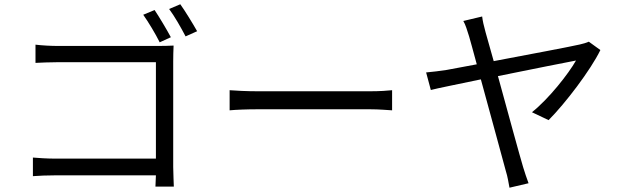

<svg xmlns="http://www.w3.org/2000/svg" viewBox="-20 -836 2908 898"><path d="M779.1 -661.9C759.9 -697.8 725.1 -756 703.1 -789.1L649.9 -767C674 -733 707 -678.3 726.9 -638.1ZM790.1 -549C790.1 -572.1 790.8 -600.9 791.9 -622.9C772.7 -621.8 745 -621.1 720.9 -621.1H250C220.2 -621.1 177.9 -623.2 146 -627.1V-541.9C168 -543 215.9 -545.1 251.1 -545.1H709.2V-94.1H240.1C199.9 -94.1 158.7 -96.9 133.9 -99.1V-12.1C159.8 -14.2 202.8 -16 241.8 -16H709.2C708.1 7.1 707 27 707 36.9H793C793 22 790.1 -21 790.1 -55ZM771 -794C795.8 -761 827.1 -706 848 -665.8L902 -690C881 -726.9 846.2 -784.1 823.2 -816.1Z M1054 -320C1083.1 -322.8 1134.2 -324.9 1186.1 -324.9H1710.9C1753.9 -324.9 1794 -321 1813.9 -320V-414.1C1793 -411.9 1757.8 -409.1 1709.9 -409.1H1186.1C1133.2 -409.1 1082 -411.9 1054 -414.1Z M2734 -641C2723 -636 2704.9 -630.7 2691.1 -627.8C2654.1 -619 2453.1 -581 2289.1 -550.1L2251.1 -685C2242.9 -714.8 2237.2 -739 2235.1 -758.9L2147 -737.9C2158 -718.8 2164.1 -696.7 2174 -665.8C2180 -646 2192.8 -598 2209.9 -535.2L2068.9 -508.9C2033.7 -503.9 2007.1 -500 1973 -497.2L1995 -415.1C2025.9 -423.3 2120 -441.8 2229 -464.8C2275.2 -297.9 2332 -85.9 2345.9 -35.9C2354 -11 2359 21 2362.9 41.9L2452.1 21C2443.9 -1.1 2432.9 -33 2426.8 -54C2410.9 -106.9 2355.8 -308.9 2308.9 -480.1C2473 -513.1 2644.9 -547.9 2674 -552.9C2638.8 -490.8 2546.9 -373.9 2468 -311.1L2545.8 -274.1C2623.9 -352.3 2742.9 -508.9 2788 -601.9Z"/></svg>

Font: Karasuma Gothic
Style: Regular
Weight: 400
Designer: Rasmus Andersson, Ryoko Nishizuka
Foundry: Genbu
Version: Version 1.00